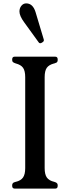

<svg xmlns="http://www.w3.org/2000/svg" viewBox="-20 -1115 412 1135"><path d="M228 -863Q214 -854 207 -867L123 -983Q95 -1021 95 -1047Q95 -1067 106.5 -1081Q118 -1095 135 -1095Q174 -1095 190 -1044L238 -884Q243 -872 231 -865ZM68 0Q52 0 52 -16V-20Q52 -26 54.5 -30Q57 -34 59 -35Q61 -36 66 -38Q71 -40 72 -40H73Q103 -47 116 -65.5Q129 -84 129 -121V-659Q129 -696 116.5 -714Q104 -732 73 -740Q61 -744 56.5 -748Q52 -752 52 -760V-764Q52 -780 67 -780H306Q321 -780 321 -764V-760Q321 -754 319 -750.5Q317 -747 315 -745.5Q313 -744 307.5 -742.5Q302 -741 301 -740H300Q269 -732 256.5 -714Q244 -696 244 -659V-121Q244 -84 257 -65.5Q270 -47 301 -40Q309 -37 311.5 -36Q314 -35 317.5 -31Q321 -27 321 -20V-16Q321 0 306 0Z"/></svg>

Font: Caslon OS
Style: Regular
Weight: 400
Designer: Alfredo Marco Pradil
Foundry: Hanken Design Co.
Version: Version 1.000;PS 001.000;hotconv 1.0.88;makeotf.lib2.5.64775